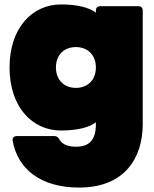

<svg xmlns="http://www.w3.org/2000/svg" viewBox="-20 -580 695 865"><path d="M255 -560C125 -560 23 -454 23 -276C23 -98 125 8 255 8C330 8 384 -7 412 -29V-20C412 62 371 81 322 81C285 81 260 70 248 49C242 38 236 33 225 33H56C43 33 35 41 37 54C60 183 165 265 336 265C544 265 623 129 623 -20V-532C623 -545 616 -552 603 -552H432C419 -552 412 -545 412 -532V-523C384 -545 330 -560 255 -560ZM232 -276C232 -336 272 -368 322 -368C372 -368 412 -335 412 -276C412 -217 372 -184 322 -184C272 -184 232 -217 232 -276Z"/></svg>

Font: Malmofest Black-Rounded
Style: Regular
Weight: 800
Designer: Jonny Pinhorn (Poppins), Kolossal
Version: Version 1.004;Glyphs 3.1.2 (3151)